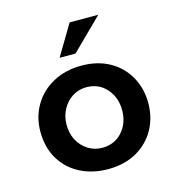

<svg xmlns="http://www.w3.org/2000/svg" viewBox="-98 -718 753 815"><g transform="rotate(-15 278.0 -311.0)"><path d="M41 -217Q41 -281 71.5 -332.5Q102 -384 156.5 -413.5Q211 -443 281 -443Q352 -443 404.5 -413.5Q457 -384 486 -332.5Q515 -281 515 -217Q515 -152 486 -100.5Q457 -49 404 -19Q351 11 279 11Q211 11 157 -16.5Q103 -44 72 -95.5Q41 -147 41 -217ZM156 -216Q156 -178 172 -148Q188 -118 216 -100.5Q244 -83 278 -83Q332 -83 366 -121Q400 -159 400 -216Q400 -272 366 -310.5Q332 -349 278 -349Q243 -349 215.5 -331Q188 -313 172 -283Q156 -253 156 -216ZM407 -633 271 -499H201L281 -633Z"/></g></svg>

Font: Reem Kufi Fun Medium
Style: Regular
Weight: 500
Designer: Khaled Hosny
Version: Version 1.005